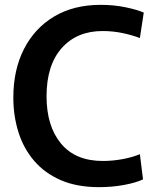

<svg xmlns="http://www.w3.org/2000/svg" viewBox="-20 -760 644 792"><path d="M389 12Q297 12 230.5 -17Q164 -46 120.5 -97Q77 -148 56 -215Q35 -282 35 -357Q35 -472 79 -558Q123 -644 203.5 -692Q284 -740 395 -740Q450 -740 498 -730Q546 -720 573 -708L557 -603Q526 -615 486 -623.5Q446 -632 403 -632Q297 -632 234.5 -561.5Q172 -491 172 -363Q172 -240 231.5 -168Q291 -96 404 -96Q444 -96 485 -103.5Q526 -111 557 -124L570 -20Q540 -6 491 3Q442 12 389 12Z"/></svg>

Font: Murecho Medium
Style: Regular
Weight: 500
Designer: Neil Summerour
Foundry: Positype
Version: Version 1.010; ttfautohint (v1.8.3)